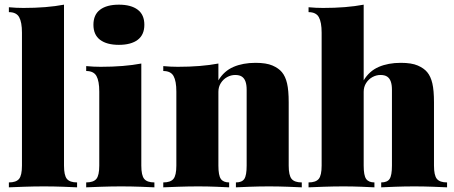

<svg xmlns="http://www.w3.org/2000/svg" viewBox="-20 -802 1945 822"><path d="M254 -782V-93Q254 -51 266.5 -36Q279 -21 310 -21V0Q290 -1 250 -2.5Q210 -4 168 -4Q126 -4 83 -2.5Q40 -1 18 0V-21Q49 -21 61.5 -36Q74 -51 74 -93V-662Q74 -707 62 -728.5Q50 -750 18 -750V-771Q50 -768 80 -768Q130 -768 173.5 -771.5Q217 -775 254 -782Z M489 -782Q541 -782 569.5 -760.5Q598 -739 598 -696Q598 -653 569.5 -631.5Q541 -610 489 -610Q437 -610 408.5 -631.5Q380 -653 380 -696Q380 -739 408.5 -760.5Q437 -782 489 -782ZM585 -530V-93Q585 -51 597.5 -36Q610 -21 641 -21V0Q621 -1 581 -2.5Q541 -4 499 -4Q457 -4 414 -2.5Q371 -1 349 0V-21Q380 -21 392.5 -36Q405 -51 405 -93V-410Q405 -455 393 -476.5Q381 -498 349 -498V-519Q381 -516 411 -516Q461 -516 504.5 -519.5Q548 -523 585 -530Z M1074 -533Q1120 -533 1146.5 -521.5Q1173 -510 1187 -493Q1202 -475 1209 -445Q1216 -415 1216 -364V-93Q1216 -51 1228.5 -36Q1241 -21 1272 -21V0Q1252 -1 1211.5 -2.5Q1171 -4 1132 -4Q1090 -4 1050 -2.5Q1010 -1 990 0V-21Q1016 -21 1026 -36Q1036 -51 1036 -93V-418Q1036 -439 1031 -453Q1026 -467 1015.5 -474Q1005 -481 987 -481Q969 -481 952.5 -472Q936 -463 925.5 -446.5Q915 -430 915 -409V-93Q915 -51 925.5 -36Q936 -21 961 -21V0Q942 -1 905 -2.5Q868 -4 829 -4Q787 -4 744 -2.5Q701 -1 679 0V-21Q710 -21 722.5 -36Q735 -51 735 -93V-410Q735 -455 723 -476.5Q711 -498 679 -498V-519Q711 -516 741 -516Q791 -516 834.5 -519.5Q878 -523 915 -530V-458Q939 -498 979.5 -515.5Q1020 -533 1074 -533Z M1537 -782V-458Q1561 -498 1601.5 -515.5Q1642 -533 1696 -533Q1742 -533 1768.5 -521.5Q1795 -510 1809 -493Q1824 -475 1831 -445Q1838 -415 1838 -364V-93Q1838 -51 1850.5 -36Q1863 -21 1894 -21V0Q1874 -1 1833.5 -2.5Q1793 -4 1754 -4Q1712 -4 1672 -2.5Q1632 -1 1612 0V-21Q1638 -21 1648 -36Q1658 -51 1658 -93V-418Q1658 -439 1653 -453Q1648 -467 1637.5 -474Q1627 -481 1609 -481Q1591 -481 1574.5 -472Q1558 -463 1547.5 -446.5Q1537 -430 1537 -409V-93Q1537 -51 1547.5 -36Q1558 -21 1583 -21V0Q1564 -1 1527 -2.5Q1490 -4 1451 -4Q1409 -4 1366 -2.5Q1323 -1 1301 0V-21Q1332 -21 1344.5 -36Q1357 -51 1357 -93V-662Q1357 -707 1345 -728.5Q1333 -750 1301 -750V-771Q1333 -768 1363 -768Q1413 -768 1456.5 -771.5Q1500 -775 1537 -782Z"/></svg>

Font: Playfair Display Black
Style: Regular
Weight: 900
Designer: Claus Eggers Sørensen
Foundry: Claus Eggers Sørensen
Version: Version 1.203